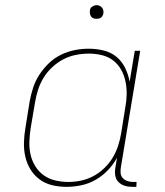

<svg xmlns="http://www.w3.org/2000/svg" viewBox="-20 -717 640 745"><path d="M238 8Q209 8 182 1.5Q155 -5 133.5 -21Q112 -37 98 -60Q84 -83 78 -110Q72 -137 73 -166Q74 -195 79 -223L95 -323Q100 -350 108.5 -376.5Q117 -403 133 -427.5Q149 -452 170 -472Q191 -492 216.5 -504.5Q242 -517 269.5 -522.5Q297 -528 324 -528Q354 -528 382.5 -521Q411 -514 432 -496.5Q453 -479 465.5 -453.5Q478 -428 483 -400L503 -520H524L449 -68Q447 -57 448 -45.5Q449 -34 456.5 -26Q464 -18 474.5 -14.5Q485 -11 497 -11H510L509 8H493Q477 8 463 3.5Q449 -1 439 -11.5Q429 -22 427 -37.5Q425 -53 428 -68L434 -105Q420 -79 398.5 -56.5Q377 -34 350.5 -19Q324 -4 295 2Q266 8 238 8ZM245 -11Q269 -11 293.5 -16Q318 -21 341 -33Q364 -45 383.5 -63.5Q403 -82 416.5 -104Q430 -126 438 -150.5Q446 -175 450 -199L466 -299Q471 -325 471.5 -350.5Q472 -376 467 -400.5Q462 -425 450 -446.5Q438 -468 419 -482.5Q400 -497 375.5 -503Q351 -509 325 -509Q300 -509 274.5 -504Q249 -499 226 -487Q203 -475 183 -456.5Q163 -438 149.5 -416Q136 -394 128 -369.5Q120 -345 116 -320L99 -220Q95 -194 94 -168Q93 -142 98.5 -117.5Q104 -93 117 -72Q130 -51 149.5 -37Q169 -23 194 -17Q219 -11 245 -11ZM354 -644Q348 -644 342.5 -646Q337 -648 333.5 -653Q330 -658 329 -664Q328 -670 329 -676Q329 -681 331.5 -685Q334 -689 338 -691.5Q342 -694 346 -695.5Q350 -697 355 -697Q361 -697 366.5 -694.5Q372 -692 376 -687Q380 -682 381 -676Q382 -670 381 -664Q380 -659 377.5 -655Q375 -651 371.5 -648.5Q368 -646 363.5 -645Q359 -644 354 -644Z"/></svg>

Font: Iosevka Etoile Thin
Style: Italic
Weight: 100
Italic angle: -9°
Designer: Belleve Invis
Foundry: Belleve Invis
Version: Version 22.1.2; ttfautohint (v1.8.4)